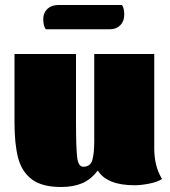

<svg xmlns="http://www.w3.org/2000/svg" viewBox="-20 -726 682 768"><path d="M38 0ZM597 -134Q597 -99 604 -69Q611 -39 628 -10Q610 2 577 8.5Q544 15 518 15Q408 15 371 -44Q344 -8 308.5 7Q273 22 224 22Q148 22 107.5 -8.5Q67 -39 52.5 -94.5Q38 -150 38 -236V-510H284V-241Q284 -137 288.5 -98Q293 -59 313 -59Q342 -59 349.5 -86.5Q357 -114 357 -162V-510H597ZM477 -667Q477 -641 461 -625Q445 -609 421 -609H163Q153 -623 153 -650Q153 -675 169.5 -690.5Q186 -706 213 -706H468Q477 -693 477 -667Z"/></svg>

Font: Sansita Black
Style: Regular
Weight: 900
Designer: Pablo Cosgaya
Foundry: Omnibus-Type
Version: Version 1.006; ttfautohint (v1.5)